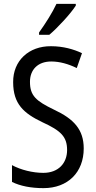

<svg xmlns="http://www.w3.org/2000/svg" viewBox="-20 -963 494 993"><path d="M372 -934V-943H272C251 -898 217 -844 182 -795V-783H235C278 -819 347 -894 372 -934ZM413 -195C413 -293 362 -348 259 -396C166 -441 135 -468 135 -540C135 -602 175 -645 245 -645C289 -645 334 -632 377 -611L404 -688C362 -708 307 -724 244 -724C129 -725 47 -649 48 -538C48 -425 103 -377 199 -331C295 -287 327 -256 327 -187C327 -120 283 -69 204 -69C150 -69 88 -84 42 -109V-22C85 -1 140 10 205 10C331 10 413 -72 413 -195Z"/></svg>

Font: Noto Sans Arabic UI Cn
Style: Regular
Weight: 400
Width: 3
Designer: Monotype Design Team, Nadine Chahine and Nizar Qandah
Foundry: Monotype Imaging Inc.
Version: Version 2.010